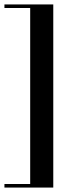

<svg xmlns="http://www.w3.org/2000/svg" viewBox="-20 -670 346 865"><path d="M0 -634V-650H220V175H0V159H116V-634Z"/></svg>

Font: Elsie Swash Caps
Style: Regular
Weight: 400
Designer: Alejandro Inler
Foundry: Alejandro Inler
Version: 1.003